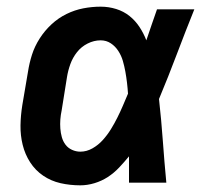

<svg xmlns="http://www.w3.org/2000/svg" viewBox="-20 -548 640 576"><path d="M221 8Q190 8 161.5 1.5Q133 -5 109.5 -21Q86 -37 70.5 -61Q55 -85 48 -113.5Q41 -142 41.5 -172Q42 -202 47 -233L64 -333Q68 -359 76 -384Q84 -409 99 -432.5Q114 -456 134.5 -475Q155 -494 179.5 -506Q204 -518 230 -523Q256 -528 282 -528Q306 -528 328.5 -521Q351 -514 368.5 -500Q386 -486 398.5 -467Q411 -448 419 -427Q427 -451 435 -474Q443 -497 451 -520H563Q536 -453 510.5 -385.5Q485 -318 457 -251Q464 -188 468.5 -125.5Q473 -63 479 0H367Q367 -20 367 -40Q367 -60 367 -79Q353 -62 337.5 -45.5Q322 -29 303.5 -17Q285 -5 263.5 1.5Q242 8 221 8ZM221 -93Q240 -93 257.5 -103Q275 -113 288.5 -128Q302 -143 312.5 -160Q323 -177 332 -195Q341 -213 348.5 -230.5Q356 -248 364 -267Q363 -283 361 -300Q359 -317 356 -333.5Q353 -350 348.5 -365.5Q344 -381 335 -395Q326 -409 312.5 -418Q299 -427 282 -427Q262 -427 243 -417.5Q224 -408 211 -391.5Q198 -375 191 -355.5Q184 -336 181 -317L165 -217Q162 -203 161 -189.5Q160 -176 161 -162.5Q162 -149 165.5 -136.5Q169 -124 176.5 -114Q184 -104 196 -98.5Q208 -93 221 -93Z"/></svg>

Font: Iosevka Aile
Style: Bold Italic
Weight: 700
Italic angle: -9°
Designer: Belleve Invis
Foundry: Belleve Invis
Version: Version 28.0.1; ttfautohint (v1.8.4)